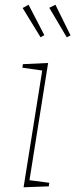

<svg xmlns="http://www.w3.org/2000/svg" viewBox="-20 -792 319 814"><path d="M184 -525 105 -28 189 -17 187 -2 80 2 159 -493 75 -505 77 -520ZM168 -643 152 -634 76 -758 101 -772ZM279 -642 263 -634 189 -759 215 -772Z"/></svg>

Font: Bitter Pro Thin
Style: Italic
Weight: 250
Italic angle: -9°
Designer: Sol Matas, and Bitter project Authors
Foundry: Sol Matas
Version: Version 1.010